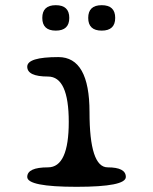

<svg xmlns="http://www.w3.org/2000/svg" viewBox="-20 -720 590 740"><path d="M395 -75Q465 -75 465 -38Q465 0 275 0Q85 0 85 -38Q85 -75 165 -75Q245 -75 245 -250Q245 -425 165 -425Q85 -425 85 -463Q85 -500 205 -500Q325 -500 325 -288Q325 -75 395 -75ZM247 -651Q247 -602 195 -602Q143 -602 143 -651Q143 -700 195 -700Q247 -700 247 -651ZM424 -651Q424 -602 372 -602Q320 -602 320 -651Q320 -700 372 -700Q424 -700 424 -651Z"/></svg>

Font: Syne Mono
Style: Regular
Weight: 400
Monospace: yes
Designer: Lucas Descroix
Foundry: Bonjour Monde
Version: Version 2.000; ttfautohint (v1.8.3)